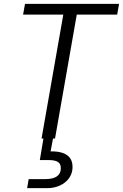

<svg xmlns="http://www.w3.org/2000/svg" viewBox="-20 -720 639 998"><path d="M196 0 309 -644H100L110 -700H599L589 -644H379L266 0ZM121 258 129 211H215Q256 211 276 196.5Q296 182 296 156Q297 133 282 122.5Q267 112 233 112H187L207 -7H257L243 67Q280 66 306 75Q332 84 345 103Q358 122 357 152Q356 182 339 206Q322 230 292 244Q262 258 225 258Z"/></svg>

Font: DM Sans 17pt Light
Style: Italic
Weight: 300
Italic angle: -10°
Version: Version 4.004;gftools[0.9.30]